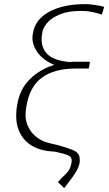

<svg xmlns="http://www.w3.org/2000/svg" viewBox="-20 -742 545 956"><path d="M498.6 -707.4 487.2 -669Q476.2 -673.7 445.7 -680.8Q415.1 -687.9 383.5 -687.5Q320.7 -687.9 278.9 -670.8Q237.2 -653.8 215.4 -628.6Q193.5 -603.3 190.3 -578.1Q178.6 -517 209.9 -478.9Q241.1 -440.7 326.3 -433.2Q341.3 -434.7 356.5 -434.7H427.6L426.8 -431.8H427.6L421.9 -400.6H355.1Q353.7 -400.6 351.9 -400.6Q248.9 -399.9 187.5 -354.6Q126.1 -309.3 110.8 -208.8Q101.6 -158 116.1 -121.1Q130.7 -84.2 159.1 -61.6Q187.5 -39.1 218.8 -31.2L277 -17Q316.4 -5.7 339.3 3.4Q362.2 12.4 370.9 27Q379.6 41.5 376.4 69.6Q371.1 93.8 355.5 118.3Q339.8 142.8 323.7 163Q307.5 183.2 299.7 194.6L268.5 164.8Q286.2 143.8 299.7 132.1Q313.2 120.4 322.4 106.5Q331.7 92.7 336.6 65.3Q339.8 41.2 321.2 32.3Q302.6 23.4 251.4 12.8L231.5 11.4Q174.7 6.7 133 -20.1Q91.3 -46.9 72.3 -96.4Q53.3 -146 65.3 -218.8Q77.8 -297.6 128.9 -347.8Q180 -398.1 250.4 -419Q192.1 -442.5 163.5 -486Q134.9 -529.5 143.5 -573.9Q153.8 -644.9 224.4 -683.2Q295.1 -721.6 406.2 -721.6Q418 -721.6 437.9 -719.3Q457.7 -717 475.7 -713.6Q493.6 -710.2 498.6 -707.4Z"/></svg>

Font: Inter UI Thin
Style: Italic
Weight: 100
Italic angle: -9.39999°
Designer: Rasmus Andersson
Foundry: rsms
Version: 3.2;8d6f07862